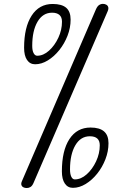

<svg xmlns="http://www.w3.org/2000/svg" viewBox="-20 -948 588 968"><path d="M157 -624Q131 -624 116.2 -645.8Q101.5 -667.5 101.5 -707Q101.5 -810.5 139.5 -869.2Q177.5 -928 245.5 -928Q291.5 -928 313.8 -908.8Q336 -889.5 336 -849Q336 -808 320.5 -768Q305 -728 279 -695.5Q253 -663 221.2 -643.5Q189.5 -624 157 -624ZM90.5 -34.5 463.5 -900.5Q470.5 -916.5 479.5 -922.5Q488.5 -928.5 499 -928.5Q508.5 -928.5 516 -924.2Q523.5 -920 525.8 -911.5Q528 -903 522.5 -890.5L148.5 -24.5Q142.5 -11 134 -5.5Q125.5 0 115 0Q105 0 97.8 -3.8Q90.5 -7.5 88 -15.2Q85.5 -23 90.5 -34.5ZM142.5 -717Q142.5 -693 149.5 -680Q156.5 -667 167.5 -667Q198.5 -667 227 -692.5Q255.5 -718 274 -757.5Q292.5 -797 292.5 -838.5Q292.5 -861.5 279.5 -872.8Q266.5 -884 242.5 -884Q196 -884 169.2 -838.5Q142.5 -793 142.5 -717ZM292 -84Q292 -188.5 330 -246.8Q368 -305 436.5 -305Q482 -305 504.5 -285.5Q527 -266 527 -226Q527 -185 511.5 -145Q496 -105 470 -72.5Q444 -40 412 -20.5Q380 -1 347.5 -1Q321.5 -1 306.8 -22.8Q292 -44.5 292 -84ZM333 -94Q333 -70.5 339.5 -57Q346 -43.5 357 -43.5Q388.5 -43.5 417.2 -69.2Q446 -95 464.5 -134.5Q483 -174 483 -215.5Q483 -261 433 -261Q386.5 -261 359.8 -215.5Q333 -170 333 -94Z"/></svg>

Font: Edu VIC WA NT Hand Pre
Style: Regular
Weight: 400
Designer: Tina and Corey Anderson, Eben Sorkin, Mirko Velimirovic
Foundry: Google for Education
Version: Version 1.000